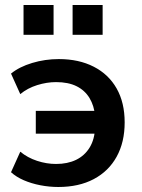

<svg xmlns="http://www.w3.org/2000/svg" viewBox="-20 -737 566 767"><path d="M213 10Q177 10 141 3Q105 -4 75 -17Q45 -30 24 -49L61 -131Q90 -107 128 -94.5Q166 -82 204 -82Q250 -82 284 -98.5Q318 -115 338 -147.5Q358 -180 360 -228L371 -203H123V-294H371L360 -273Q356 -315 337.5 -345.5Q319 -376 286 -392.5Q253 -409 204 -409Q167 -409 128.5 -397Q90 -385 61 -361L24 -443Q57 -470 108.5 -485.5Q160 -501 215 -501Q295 -501 354.5 -470.5Q414 -440 446 -383.5Q478 -327 478 -248Q478 -169 446 -111Q414 -53 354.5 -21.5Q295 10 213 10ZM270 -598V-717H390V-598ZM74 -598V-717H194V-598Z"/></svg>

Font: Nunito Sans 11pt
Style: Bold
Weight: 700
Version: Version 3.101;gftools[0.9.27]